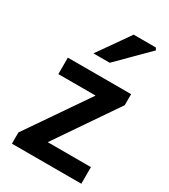

<svg xmlns="http://www.w3.org/2000/svg" viewBox="-184 -832 810 920"><g transform="rotate(30 221.5 -372.0)"><path d="M34 0V-62L266 -400H60V-491H410V-430L179 -92H418V0ZM156 -570 278 -744H401L408 -732L246 -570Z"/></g></svg>

Font: Source Sans 3 ExtraLight SemiBold
Style: Regular
Weight: 600
Version: Version 3.052;hotconv 1.1.0;makeotfexe 2.6.0